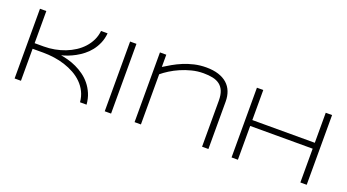

<svg xmlns="http://www.w3.org/2000/svg" viewBox="-52 -1211 3140 1736"><g transform="rotate(20 1518.5 -343.5)"><path d="M742.2 0Q737.3 -54.7 715.3 -98.9Q693.4 -143.1 658.9 -177.2Q624.5 -211.4 580.1 -236.1Q535.6 -260.7 485.8 -276.9Q436 -293 382.8 -300.5Q329.6 -308.1 277.8 -308.1H173.8V0H112.8V-670.9H173.8V-361.8H261.2Q313.5 -361.8 365.2 -371.3Q417 -380.9 464.1 -399.2Q511.2 -417.5 552 -444.1Q592.8 -470.7 624 -505.1Q655.3 -539.6 675.3 -581.1Q695.3 -622.6 700.2 -670.9H763.2Q758.3 -617.7 739.5 -574.5Q720.7 -531.2 693.4 -496.6Q666 -461.9 632.3 -435.8Q598.6 -409.7 564 -390.9Q529.3 -372.1 496.1 -359.6Q462.9 -347.2 436 -340.8Q469.7 -335.4 509 -324.5Q548.3 -313.5 587.6 -295.2Q627 -276.9 664.1 -250.2Q701.2 -223.6 730.7 -187.5Q760.3 -151.4 780.3 -105Q800.3 -58.6 805.2 0Z M980 0V-670.9H1041V0Z M1916.5 0V-442.9Q1916.5 -498.5 1901.6 -534.4Q1886.7 -570.3 1859.1 -591.3Q1831.5 -612.3 1792 -620.6Q1752.4 -628.9 1703.1 -628.9Q1646 -628.9 1591.1 -615Q1536.1 -601.1 1487.3 -579.8Q1438.5 -558.6 1397.5 -532.7Q1356.4 -506.8 1328.1 -482.9V0H1267.1V-670.9H1328.1V-553.2Q1362.3 -574.7 1403.6 -598.4Q1444.8 -622.1 1492.4 -641.8Q1540 -661.6 1594.2 -674.3Q1648.4 -687 1708.5 -687Q1776.4 -687 1826.9 -670.7Q1877.4 -654.3 1910.9 -624.3Q1944.3 -594.2 1960.9 -551.5Q1977.5 -508.8 1977.5 -456.1V0Z M2862.3 0V-325.2H2261.2V0H2200.2V-670.9H2261.2V-381.8H2862.3V-670.9H2923.3V0Z"/></g></svg>

Font: Syncopate
Style: Regular
Weight: 400
Width: 7
Version: Version 001.001